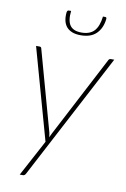

<svg xmlns="http://www.w3.org/2000/svg" viewBox="-96 -759 653 995"><g transform="rotate(10 230.0 -262.0)"><path d="M48 0ZM112 168Q106.5 178.5 97.5 178.5H80.5L182.5 -12L48 -493H66.5Q75.5 -493 77 -484L194 -62Q195 -56 196 -50.2Q197 -44.5 197.5 -38.5Q200 -44.5 202.8 -50.2Q205.5 -56 208.5 -62L429.5 -485.5Q433.5 -493 441 -493H459.5ZM267.5 -602Q311.5 -602 334.2 -626.5Q357 -651 363 -703H375.5Q383.5 -703 382 -692Q376.5 -644.5 348 -616Q319.5 -587.5 266 -587.5Q239 -587.5 220.2 -595Q201.5 -602.5 190.2 -616.2Q179 -630 175 -649.2Q171 -668.5 173.5 -692Q174.5 -697.5 177 -700.2Q179.5 -703 182.5 -703H195.5Q189.5 -651 207 -626.5Q224.5 -602 267.5 -602Z"/></g></svg>

Font: Lato Thin
Style: Italic
Weight: 200
Italic angle: -7°
Designer: Lukasz Dziedzic
Foundry: tyPoland Lukasz Dziedzic
Version: Version 2.007; 2014-02-27